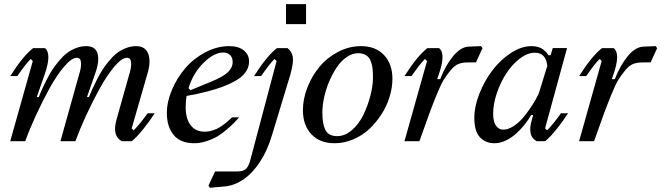

<svg xmlns="http://www.w3.org/2000/svg" viewBox="-20 -681 3189 926"><path d="M271.5 0 360.4 -317.9Q372.1 -353.5 370.8 -377.9Q369.6 -402.3 350.6 -402.3Q325.7 -402.3 289.6 -360.1Q253.4 -317.9 218.5 -254.2Q183.6 -190.4 152.8 -123.5Q122.1 -56.6 101.6 0H29.3L138.2 -386.7L128.4 -396.5Q106.4 -376 63.5 -314H29.3Q92.3 -412.6 139.6 -448.7H197.3Q230 -421.4 195.8 -323.2L157.2 -212.9H167Q175.8 -234.9 183.3 -251.7Q190.9 -268.6 204.6 -295.7Q218.3 -322.8 231.4 -343Q244.6 -363.3 263.7 -386.2Q282.7 -409.2 301.8 -424.1Q320.8 -439 345.5 -448.7Q370.1 -458.5 395.5 -458.5Q440.4 -458.5 450.7 -422.1Q460.9 -385.7 438 -323.2L399.4 -212.9H409.2Q418 -234.9 425.5 -251.7Q433.1 -268.6 446.8 -295.7Q460.4 -322.8 473.4 -343Q486.3 -363.3 505.1 -386.2Q523.9 -409.2 543 -424.1Q562 -439 586.4 -448.7Q610.8 -458.5 636.2 -458.5Q681.6 -458.5 695.3 -420.7Q709 -382.8 690.4 -323.2L615.2 -62L625 -52.2Q657.7 -86.4 691.9 -134.8H726.1Q702.1 -97.2 671.1 -58.6Q640.1 -20 615.7 0H567.4Q519.5 -25.9 542 -104.5L602.1 -317.9Q613.8 -353.5 612.5 -377.9Q611.3 -402.3 592.3 -402.3Q567.4 -402.3 531.7 -360.1Q496.1 -317.9 460.9 -254.2Q425.8 -190.4 395 -123.5Q364.3 -56.6 343.8 0Z M1085.4 -458.5Q1131.3 -458.5 1156.2 -437.7Q1181.2 -417 1181.2 -384.8Q1181.2 -347.7 1152.1 -318.4Q1123 -289.1 1055.7 -263.4Q988.3 -237.8 879.9 -218.3Q875.5 -192.4 875.5 -165Q875.5 -108.9 899.2 -77.4Q922.9 -45.9 966.8 -45.9Q976.6 -45.9 986.3 -47.4Q996.1 -48.8 1005.6 -52.2Q1015.1 -55.7 1022.5 -58.3Q1029.8 -61 1039.1 -67.1Q1048.3 -73.2 1053.5 -76.4Q1058.6 -79.6 1067.6 -87.2Q1076.7 -94.7 1079.3 -96.9Q1082 -99.1 1090.8 -106.9Q1099.6 -114.7 1100.1 -115.2H1133.3Q1119.6 -99.6 1108.9 -88.6Q1098.1 -77.6 1074.5 -57.1Q1050.8 -36.6 1029.3 -23.7Q1007.8 -10.7 977.1 -0.5Q946.3 9.8 916.5 9.8Q850.6 9.8 817.6 -30Q784.7 -69.8 784.7 -135.7Q784.7 -189.9 809.1 -247.6Q833.5 -305.2 873.3 -351.8Q913.1 -398.4 969.7 -428.5Q1026.4 -458.5 1085.4 -458.5ZM1056.2 -427.7Q1012.7 -427.7 962.4 -378.7Q912.1 -329.6 889.2 -255.9L898.9 -246.1L998.5 -287.1Q1055.7 -310.5 1078.9 -332.8Q1102.1 -355 1102.1 -381.8Q1102.1 -402.8 1089.8 -415.3Q1077.6 -427.7 1056.2 -427.7Z M1359.4 -564.5V-661.1H1456.1V-564.5ZM1187.5 89.8 1314 -386.7 1304.2 -396.5Q1282.2 -376 1239.3 -314H1205.1Q1268.1 -412.6 1315.4 -448.7H1367.2Q1388.7 -431.2 1392.3 -405Q1396 -378.9 1380.9 -323.2L1293 -33.2Q1282.2 3.9 1267.1 38.1Q1252 72.3 1230.7 104Q1209.5 135.7 1184.6 159.7Q1159.7 183.6 1128.4 199.5Q1097.2 215.3 1063 218.3L992.7 224.6L985.4 214.8L1017.1 146H1124Q1154.8 146 1167.5 132.3Q1180.2 118.7 1187.5 89.8Z M1440.9 -149.4Q1440.9 -203.6 1462.4 -258.8Q1483.9 -314 1520.3 -358.2Q1556.6 -402.3 1609.9 -430.4Q1663.1 -458.5 1721.2 -458.5Q1791.5 -458.5 1832 -415.5Q1872.6 -372.6 1872.6 -301.3Q1872.6 -258.8 1859.1 -214.4Q1845.7 -169.9 1820.1 -130.1Q1794.4 -90.3 1761 -58.8Q1727.5 -27.3 1683.6 -8.8Q1639.6 9.8 1593.3 9.8Q1522 9.8 1481.4 -33.9Q1440.9 -77.6 1440.9 -149.4ZM1707.5 -424.3Q1678.7 -424.3 1651.4 -405.3Q1624 -386.2 1603.5 -355.2Q1583 -324.2 1567.1 -286.6Q1551.3 -249 1543 -210Q1534.7 -170.9 1534.7 -137.7Q1534.7 -82.5 1549.8 -53.5Q1564.9 -24.4 1606 -24.4Q1644 -24.4 1678 -54.2Q1711.9 -84 1733.2 -128.4Q1754.4 -172.9 1766.6 -220.5Q1778.8 -268.1 1778.8 -306.6Q1778.8 -328.6 1777.3 -345.2Q1775.9 -361.8 1771.2 -377.4Q1766.6 -393.1 1758.8 -402.8Q1751 -412.6 1738 -418.5Q1725.1 -424.3 1707.5 -424.3Z M2307.1 -448.7 2275.4 -379.9H2235.4Q2210.9 -379.9 2191.9 -372.8Q2172.9 -365.7 2153.8 -342.8Q2134.8 -319.8 2120.8 -297.6Q2106.9 -275.4 2085.4 -222.7Q2064 -169.9 2048.6 -127.7Q2033.2 -85.4 2002.9 0H1930.7L2039.6 -386.7L2029.8 -396.5Q2007.8 -376 1964.8 -314H1930.7Q1993.7 -412.6 2041 -448.7H2097.7Q2131.3 -422.4 2096.2 -321.8L2088.4 -299.3H2103Q2127.9 -364.3 2164.6 -409.2Q2201.2 -454.1 2240.2 -456.1L2299.8 -458.5Z M2545.4 -104.5 2551.3 -126H2541.5Q2528.3 -103 2510.5 -80.6Q2492.7 -58.1 2469.7 -37.1Q2446.8 -16.1 2419.2 -3.2Q2391.6 9.8 2364.3 9.8Q2321.3 9.8 2294.4 -19.3Q2267.6 -48.3 2267.6 -113.3Q2267.6 -167.5 2292 -229.2Q2316.4 -291 2354.5 -341.3Q2392.6 -391.6 2443.4 -425Q2494.1 -458.5 2543 -458.5Q2561.5 -458.5 2576.2 -454.1Q2590.8 -449.7 2600.6 -441.7Q2610.4 -433.6 2615.2 -428.2Q2620.1 -422.9 2625.5 -414.6H2635.3L2646 -449.2H2714.8L2608.9 -62L2618.7 -52.2Q2651.4 -86.4 2685.5 -134.8H2719.7Q2695.8 -97.2 2664.8 -58.6Q2633.8 -20 2609.4 0H2568.4Q2543.9 -13.2 2538.8 -39.6Q2533.7 -65.9 2545.4 -104.5ZM2358.4 -132.8Q2358.4 -94.2 2372.1 -75Q2385.7 -55.7 2407.2 -55.7Q2430.2 -55.7 2455.3 -71.8Q2480.5 -87.9 2499.5 -109.6Q2518.6 -131.3 2536.9 -158.7Q2555.2 -186 2564.2 -202.4Q2573.2 -218.8 2578.6 -230.5L2619.6 -363.3Q2612.8 -426.8 2559.6 -426.8Q2523.9 -426.8 2486.8 -398.4Q2449.7 -370.1 2421.9 -327.1Q2394 -284.2 2376.2 -231.7Q2358.4 -179.2 2358.4 -132.8Z M3149.4 -448.7 3117.7 -379.9H3077.6Q3053.2 -379.9 3034.2 -372.8Q3015.1 -365.7 2996.1 -342.8Q2977.1 -319.8 2963.1 -297.6Q2949.2 -275.4 2927.7 -222.7Q2906.2 -169.9 2890.9 -127.7Q2875.5 -85.4 2845.2 0H2772.9L2881.8 -386.7L2872.1 -396.5Q2850.1 -376 2807.1 -314H2772.9Q2835.9 -412.6 2883.3 -448.7H2939.9Q2973.6 -422.4 2938.5 -321.8L2930.7 -299.3H2945.3Q2970.2 -364.3 3006.8 -409.2Q3043.5 -454.1 3082.5 -456.1L3142.1 -458.5Z"/></svg>

Font: Happy Times at the IKOB Italic
Style: Regular
Weight: 400
Designer: Lucas Le Bihan
Foundry: Lucas Le Bihan
Version: Version 1.000;PS 1.0;hotconv 1.0.88;makeotf.lib2.5.647800